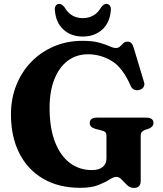

<svg xmlns="http://www.w3.org/2000/svg" viewBox="-20 -924 816 964"><path d="M686.5 -16.5Q686.5 19.5 652.5 19.5Q633 19.5 618.2 5.5Q603.5 -8.5 591 -22.2Q578.5 -36 565 -36Q550 -36 529 -22.2Q508 -8.5 473.5 5.2Q439 19 383 19Q274 19 196 -27Q118 -73 76.5 -155.8Q35 -238.5 35 -349.5Q35 -429 62 -496.5Q89 -564 137.5 -613.8Q186 -663.5 251.2 -691.2Q316.5 -719 393 -719Q445 -719 477.5 -710Q510 -701 529.5 -692Q549 -683 561.5 -683Q575 -683 583 -691Q591 -699 599.2 -707Q607.5 -715 621.5 -715Q642.5 -715 651 -685L703.5 -510.5Q707.5 -497 700.2 -486.2Q693 -475.5 679.5 -472.5Q647.5 -465 635 -495Q595.5 -585.5 540 -618.5Q484.5 -651.5 422 -651.5Q363.5 -651.5 320 -618.8Q276.5 -586 252.8 -525.5Q229 -465 229 -383Q229 -280 256.5 -210.2Q284 -140.5 331.8 -105.2Q379.5 -70 441 -70Q477 -70 495.8 -85.8Q514.5 -101.5 514.5 -128V-243Q514.5 -254.5 508.8 -260.2Q503 -266 486.5 -270L460.5 -276.5Q430.5 -284.5 430.5 -306Q430.5 -333.5 468 -333.5H713Q750.5 -333.5 750.5 -306.5Q750.5 -287.5 727 -278L711.5 -273Q699 -268.5 692.8 -262.2Q686.5 -256 686.5 -243ZM396 -833Q456.5 -833 488 -887.5Q500.5 -904.5 513.5 -904.5Q525.5 -904.5 531.8 -895.5Q538 -886.5 536.5 -872.5Q531.5 -809.5 492.8 -775Q454 -740.5 396 -740.5Q337.5 -740.5 299 -775Q260.5 -809.5 255.5 -872.5Q254 -886.5 260 -895.5Q266 -904.5 278 -904.5Q290.5 -904.5 304 -887.5Q335 -833 396 -833Z"/></svg>

Font: Fraunces 9pt S000
Style: Bold
Weight: 700
Version: Version 1.000; ttfautohint (v1.8.3)